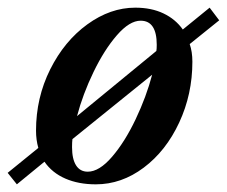

<svg xmlns="http://www.w3.org/2000/svg" viewBox="-59 -472 592 501"><path d="M436 -357Q443 -337 443 -311Q443 -226 408.5 -152Q374 -78 316 -34.5Q258 9 191 9Q146 9 111.5 -6Q77 -21 57 -50L-15 9L-39 -21L41 -86Q35 -107 35 -131Q35 -217 72 -291Q109 -365 169 -408.5Q229 -452 294 -452Q336 -452 367.5 -437Q399 -422 418 -395L488 -452L513 -419ZM142 -169 349 -339Q350 -344 350 -355Q350 -418 308 -418Q279 -418 246 -380Q213 -342 185 -284Q157 -226 142 -169ZM338 -277 130 -109Q129 -101 129 -88Q129 -57 139.5 -40.5Q150 -24 170 -24Q200 -24 233.5 -63Q267 -102 295 -161Q323 -220 338 -277Z"/></svg>

Font: Ibarra Real Nova
Style: Bold Italic
Weight: 700
Italic angle: -22°
Designer: Jose Maria Ribagorda & Octavio Pardo
Foundry: Octavio Pardo
Version: Version 1.014